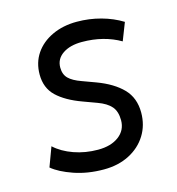

<svg xmlns="http://www.w3.org/2000/svg" viewBox="-85 -586 621 672"><g transform="rotate(-15 226.0 -250.0)"><path d="M211 12Q152 12 103 -5Q54 -22 28 -44L54 -114Q81 -89 122 -74.5Q163 -60 209 -60Q256 -60 284.5 -81.5Q313 -103 313 -139Q313 -171 297.5 -189Q282 -207 249 -219L200 -237Q142 -258 110.5 -288Q79 -318 79 -367Q79 -410 101 -442.5Q123 -475 162.5 -493.5Q202 -512 252 -512Q297 -512 339 -500.5Q381 -489 415 -468L390 -404Q361 -421 326 -430Q291 -439 251 -439Q208 -439 181.5 -421Q155 -403 155 -372Q155 -347 169.5 -332.5Q184 -318 215 -307L264 -289Q323 -267 355.5 -233.5Q388 -200 388 -147Q388 -101 365.5 -65Q343 -29 303 -8.5Q263 12 211 12Z"/></g></svg>

Font: Finlandica
Style: Italic
Weight: 400
Italic angle: -8°
Designer: Niklas Ekholm, Juho Hiilivirta, Jaakko Suomalainen
Foundry: Helsinki Type Studio
Version: Version 1.064